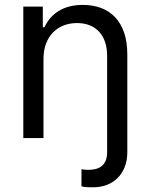

<svg xmlns="http://www.w3.org/2000/svg" viewBox="-20 -573 625 797"><path d="M160.5 0H76.7V-545.5H157.7V-460.2H164.8Q174.4 -481.2 188.9 -498Q203.5 -514.9 223.2 -527.2Q242.9 -539.4 267.9 -546Q293 -552.6 323.9 -552.6Q365.4 -552.6 399.3 -540Q433.2 -527.3 457.6 -501.8Q481.9 -476.2 495.2 -437.5Q508.5 -398.8 508.5 -346.6V58.2Q508.5 93.4 497.5 120.7Q486.5 148.1 467.3 166.7Q448.2 185.4 422.2 195Q396.3 204.5 366.5 204.5Q353.7 204.5 340.7 204Q327.8 203.5 318.2 200.3V129.3Q323.5 130.3 330.6 131.2Q337.7 132.1 345.2 132.1Q362.2 132.1 376.8 128.6Q391.3 125 402 116.5Q412.6 108 418.7 93.8Q424.7 79.5 424.7 58.2V-340.9Q424.7 -372.9 416.2 -398.3Q407.7 -423.7 391.5 -441.2Q375.4 -458.8 352.1 -468Q328.8 -477.3 299.7 -477.3Q269.5 -477.3 244.1 -467.3Q218.8 -457.4 200.1 -438.4Q181.5 -419.4 171 -391.7Q160.5 -364 160.5 -328.1Z"/></svg>

Font: Fast_Sans
Style: Regular
Weight: 400
Designer: Rasmus Andersson
Foundry: rsms
Version: Version 3.018;git-588b23468